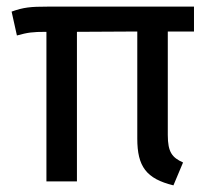

<svg xmlns="http://www.w3.org/2000/svg" viewBox="-20 -547 635 579"><path d="M565 -452V-527H122C73 -527 51 -525 15 -512L31 -440C64 -449 77 -451 120 -451V0H212V-451L394 -452V-129C394 -45 421 -8 503 12L532 -57C499 -72 486 -88 486 -140V-452Z"/></svg>

Font: Fira Math
Style: Regular
Weight: 400
Designer: Xiangdong Zeng
Foundry: Xiangdong Zeng
Version: Version 0.3.4